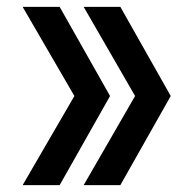

<svg xmlns="http://www.w3.org/2000/svg" viewBox="-20 -540 540 560"><path d="M331 0H224L374 -260L224 -520H331L478 -260ZM154 0H46L197 -260L46 -520H154L301 -260Z"/></svg>

Font: M PLUS Code Latin SemiBold
Style: Regular
Weight: 600
Designer: Coji Morishita
Foundry: UNDERFOREST DESIGN
Version: Version 1.002; ttfautohint (v1.8.3)